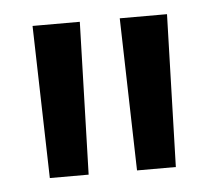

<svg xmlns="http://www.w3.org/2000/svg" viewBox="-33 -775 377 340"><g transform="rotate(-5 155.5 -604.5)"><path d="M120 -740 112 -469H43L36 -740ZM275 -740 267 -469H198L191 -740Z"/></g></svg>

Font: Pathway Extreme Condensed
Style: Regular
Weight: 400
Width: 3
Version: Version 1.001;gftools[0.9.26]